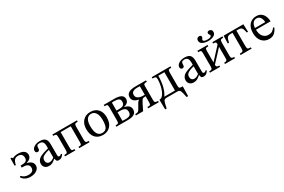

<svg xmlns="http://www.w3.org/2000/svg" viewBox="129 -2058 5323 3599"><g transform="rotate(-30 2790.5 -259.0)"><path d="M292 -252V-248Q347 -239 382.5 -207.5Q418 -176 418 -125Q418 -78 384.5 -45.5Q351 -13 309.5 -1.5Q268 10 225 10Q166 10 118.5 -14.5Q71 -39 46 -84L67 -102Q125 -40 208 -40Q325 -40 325 -131Q325 -223 199 -223H167V-267H193Q255 -267 284 -286Q313 -305 313 -354Q313 -398 289.5 -424Q266 -450 216 -450Q162 -450 135 -418Q108 -386 96 -320H69L71 -481H93L114 -458H116Q160 -485 234 -485Q312 -485 356.5 -454.5Q401 -424 401 -368Q401 -286 292 -252Z M781 -62H777Q735 -26 704.5 -9.5Q674 7 630 7Q574 7 542.5 -24Q511 -55 511 -105Q511 -137 525.5 -163Q540 -189 559 -205.5Q578 -222 611 -237Q644 -252 666.5 -259Q689 -266 725.5 -276Q762 -286 774 -290V-334Q774 -398 752 -426Q730 -454 684 -454Q643 -454 630 -437Q617 -420 617 -373Q617 -327 573 -327Q556 -327 543.5 -339.5Q531 -352 531 -375Q531 -419 580 -452Q629 -485 707 -485Q787 -485 822 -448Q857 -411 857 -331V-104Q857 -75 863.5 -65Q870 -55 887 -55Q911 -55 934 -80L949 -64Q923 -26 900.5 -10.5Q878 5 841 5Q810 5 798 -10.5Q786 -26 781 -62ZM774 -92V-257Q733 -247 707 -238Q681 -229 653.5 -214Q626 -199 612.5 -178Q599 -157 599 -129Q599 -92 618.5 -70Q638 -48 671 -48Q721 -48 774 -92Z M975 -444V-473H1506V-444Q1456 -444 1445 -430.5Q1434 -417 1434 -371V-100Q1434 -53 1446 -40.5Q1458 -28 1506 -28V0H1283V-28Q1330 -28 1340 -39.5Q1350 -51 1350 -100V-435H1131V-100Q1131 -52 1141.5 -40Q1152 -28 1199 -28V0H975V-28Q1022 -28 1034.5 -40Q1047 -52 1047 -97V-371Q1047 -418 1035.5 -431Q1024 -444 975 -444Z M1798 -485Q1901 -485 1960.5 -421Q2020 -357 2020 -246Q2020 -123 1959 -56.5Q1898 10 1798 10Q1692 10 1633 -55.5Q1574 -121 1574 -242Q1574 -351 1635.5 -418Q1697 -485 1798 -485ZM1794 -447Q1735 -447 1701 -398Q1667 -349 1667 -255Q1667 -28 1802 -30Q1867 -30 1897.5 -77Q1928 -124 1928 -241Q1928 -336 1893.5 -391.5Q1859 -447 1794 -447Z M2522 -125Q2522 0 2337 0H2086V-28Q2130 -28 2142.5 -39.5Q2155 -51 2155 -91V-380Q2155 -423 2143.5 -433.5Q2132 -444 2086 -444V-473H2313Q2506 -473 2506 -362Q2506 -274 2398 -250V-246Q2522 -219 2522 -125ZM2240 -223V-38Q2260 -36 2301 -36Q2323 -36 2337.5 -37Q2352 -38 2371.5 -43Q2391 -48 2402 -57Q2413 -66 2421 -83.5Q2429 -101 2429 -125Q2429 -182 2394 -202.5Q2359 -223 2300 -223ZM2240 -261H2295Q2363 -261 2390.5 -283Q2418 -305 2418 -354Q2418 -398 2388 -417Q2358 -436 2286 -436Q2256 -436 2240 -434Z M2576 -353Q2576 -475 2776 -475H3002V-444Q2957 -444 2944 -434.5Q2931 -425 2931 -392V-94Q2931 -50 2944.5 -39Q2958 -28 3005 -28V0H2775V-28Q2824 -28 2835.5 -38.5Q2847 -49 2847 -94V-219H2827Q2784 -219 2768 -197Q2738 -155 2666 0H2510V-27Q2559 -28 2576.5 -40.5Q2594 -53 2623 -108Q2652 -164 2669.5 -189Q2687 -214 2707 -227V-230Q2576 -253 2576 -353ZM2847 -253V-437Q2835 -439 2795 -439Q2665 -439 2665 -353Q2665 -302 2706 -277.5Q2747 -253 2813 -253Z M3402 0H3177Q3127 0 3111.5 30Q3096 60 3074 176H3041L3038 -34Q3039 -34 3047 -35Q3055 -36 3060 -37Q3103 -45 3137.5 -107.5Q3172 -170 3187.5 -245Q3203 -320 3203 -386Q3203 -421 3189 -432.5Q3175 -444 3125 -444V-473H3531V-444Q3481 -444 3471 -432Q3461 -420 3461 -374V-364V-94Q3461 -59 3470.5 -47.5Q3480 -36 3503 -35L3543 -34L3538 176H3505Q3483 61 3467 30.5Q3451 0 3402 0ZM3377 -38V-435H3246Q3242 -177 3149 -42V-38Z M3914 -62H3910Q3868 -26 3837.5 -9.5Q3807 7 3763 7Q3707 7 3675.5 -24Q3644 -55 3644 -105Q3644 -137 3658.5 -163Q3673 -189 3692 -205.5Q3711 -222 3744 -237Q3777 -252 3799.5 -259Q3822 -266 3858.5 -276Q3895 -286 3907 -290V-334Q3907 -398 3885 -426Q3863 -454 3817 -454Q3776 -454 3763 -437Q3750 -420 3750 -373Q3750 -327 3706 -327Q3689 -327 3676.5 -339.5Q3664 -352 3664 -375Q3664 -419 3713 -452Q3762 -485 3840 -485Q3920 -485 3955 -448Q3990 -411 3990 -331V-104Q3990 -75 3996.5 -65Q4003 -55 4020 -55Q4044 -55 4067 -80L4082 -64Q4056 -26 4033.5 -10.5Q4011 5 3974 5Q3943 5 3931 -10.5Q3919 -26 3914 -62ZM3907 -92V-257Q3866 -247 3840 -238Q3814 -229 3786.5 -214Q3759 -199 3745.5 -178Q3732 -157 3732 -129Q3732 -92 3751.5 -70Q3771 -48 3804 -48Q3854 -48 3907 -92Z M4655 -473V-444Q4612 -444 4599.5 -432Q4587 -420 4587 -374V-91Q4587 -52 4601 -40Q4615 -28 4654 -28V0H4437V-28Q4477 -28 4489.5 -40Q4502 -52 4502 -91V-333H4500L4266 -81Q4266 -50 4279 -39Q4292 -28 4332 -28V0H4112V-28Q4155 -28 4168.5 -40Q4182 -52 4182 -91V-381Q4182 -422 4170.5 -433Q4159 -444 4113 -444V-473H4332V-444Q4288 -444 4277 -433Q4266 -422 4266 -379V-135H4268L4502 -389Q4502 -425 4490 -434.5Q4478 -444 4437 -444V-473ZM4384 -561Q4471 -561 4471 -601Q4471 -612 4459 -627Q4447 -642 4447 -656Q4447 -675 4459.5 -684.5Q4472 -694 4491 -694Q4516 -694 4534 -677.5Q4552 -661 4552 -631Q4552 -580 4502 -554.5Q4452 -529 4384 -529Q4316 -529 4266 -554.5Q4216 -580 4216 -631Q4216 -661 4233.5 -677.5Q4251 -694 4277 -694Q4296 -694 4308 -684Q4320 -674 4320 -656Q4320 -642 4308 -627Q4296 -612 4296 -602Q4296 -561 4384 -561Z M5114 -307H5087Q5072 -384 5051.5 -410Q5031 -436 4975 -436H4936V-100Q4936 -53 4950 -40.5Q4964 -28 5014 -28V0H4774V-28Q4824 -28 4838 -40.5Q4852 -53 4852 -100V-436H4815Q4759 -436 4738 -409.5Q4717 -383 4702 -307H4675L4681 -473H5108Z M5562 -143 5581 -129Q5550 -63 5507.5 -26.5Q5465 10 5394 10Q5301 10 5241 -55.5Q5181 -121 5181 -238Q5181 -358 5240 -421.5Q5299 -485 5392 -485Q5475 -485 5524.5 -427.5Q5574 -370 5578 -266H5262Q5262 -168 5307.5 -116.5Q5353 -65 5418 -65Q5473 -65 5502.5 -84.5Q5532 -104 5562 -143ZM5261 -303H5484Q5482 -363 5454.5 -404Q5427 -445 5377 -445Q5273 -445 5261 -303Z"/></g></svg>

Font: myMathFont
Style: Regular
Weight: 400
Designer: Ross Mills, John Hudson & Paul Hanslow, Tiro Typeworks Ltd; with prior portions MicroPress Inc., and Coen Hoffman. Math 
Foundry: Tiro Typeworks Ltd
Version: Version 2.13 b171